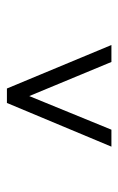

<svg xmlns="http://www.w3.org/2000/svg" viewBox="87 -777 344 558"><g transform="rotate(-90 259.0 -498.0)"><path d="M258.8 -585 161.1 -346.2H111.8L238.8 -649.9H280.8L407.2 -346.2H357.9Z"/></g></svg>

Font: Common Serif Medium
Style: Regular
Weight: 500
Designer: Philipp H. Poll, Khaled Hosny
Foundry: Stefan Peev, Context Ltd.
Version: Version 1.026